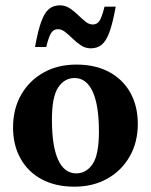

<svg xmlns="http://www.w3.org/2000/svg" viewBox="-20 -688 566 721"><path d="M259.5 13Q188 13 136.2 -15Q84.5 -43 56.8 -93.2Q29 -143.5 29 -209.5Q29 -278.5 59.2 -331.8Q89.5 -385 143 -415.2Q196.5 -445.5 267 -445.5Q338.5 -445.5 390.2 -417.5Q442 -389.5 469.8 -339.2Q497.5 -289 497.5 -223Q497.5 -154 467.2 -100.8Q437 -47.5 383.2 -17.2Q329.5 13 259.5 13ZM266.5 -37Q304 -37 327.8 -72Q351.5 -107 351.5 -194Q351.5 -293 328 -344Q304.5 -395 260 -395Q222.5 -395 198.8 -360.2Q175 -325.5 175 -238.5Q175 -139.5 198.2 -88.2Q221.5 -37 266.5 -37ZM414.5 -663Q403.5 -601.5 391 -567.5Q378.5 -533.5 361.8 -520Q345 -506.5 321 -506.5Q301 -506.5 284.2 -517.5Q267.5 -528.5 253 -542.8Q238.5 -557 224.8 -567.8Q211 -578.5 197.5 -578.5Q182 -578.5 172.8 -565.2Q163.5 -552 153.5 -511.5H111.5Q122.5 -573 135 -607Q147.5 -641 164.2 -654.5Q181 -668 205 -668Q225 -668 241.8 -657Q258.5 -646 273 -631.8Q287.5 -617.5 301 -606.8Q314.5 -596 328.5 -596Q344 -596 353.2 -609.2Q362.5 -622.5 372.5 -663Z"/></svg>

Font: Newsreader 16pt
Style: Bold
Weight: 700
Designer: Hugues Gentile
Foundry: Production Type
Version: Version 1.003; ttfautohint (v1.8.3)